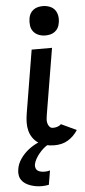

<svg xmlns="http://www.w3.org/2000/svg" viewBox="-120 -785 464 1042"><g transform="rotate(-5 111.5 -263.5)"><path d="M153 8Q129 8 107 3Q85 -2 66.5 -14Q48 -26 35.5 -44Q23 -62 17.5 -83.5Q12 -105 12.5 -128.5Q13 -152 17 -176L74 -520H185L125 -160Q123 -148 122 -136.5Q121 -125 124 -114Q127 -103 134 -95Q141 -87 153 -87Q164 -87 176 -90.5Q188 -94 197 -103L280 -64Q270 -48 256 -34Q242 -20 225 -10Q208 0 189.5 4Q171 8 153 8ZM65 223Q49 223 33.5 220.5Q18 218 3.5 213Q-11 208 -23.5 200Q-36 192 -44.5 180Q-53 168 -55.5 152.5Q-58 137 -55 121Q-51 92 -32.5 65Q-14 38 11.5 18Q37 -2 66 -14.5Q95 -27 125 -33L120 0Q105 8 92 19.5Q79 31 68 44.5Q57 58 48.5 73Q40 88 37 104Q36 114 39 123Q42 132 49.5 137Q57 142 67 144Q77 146 87 146Q94 146 101.5 145Q109 144 116 142L103 219Q93 221 83.5 222Q74 223 65 223ZM155 -590Q136 -590 118.5 -597Q101 -604 90 -618Q79 -632 76.5 -651Q74 -670 77 -689Q79 -703 85.5 -715Q92 -727 103.5 -735.5Q115 -744 128.5 -747Q142 -750 155 -750Q174 -750 192 -743Q210 -736 220.5 -722Q231 -708 234 -689Q237 -670 233 -651Q231 -637 224.5 -625Q218 -613 206.5 -604.5Q195 -596 181.5 -593Q168 -590 155 -590Z"/></g></svg>

Font: Iosevka QP
Style: Bold Italic
Weight: 700
Italic angle: -9°
Designer: Belleve Invis
Foundry: Belleve Invis
Version: Version 20.0.0; ttfautohint (v1.8.4)